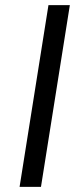

<svg xmlns="http://www.w3.org/2000/svg" viewBox="-20 -725 314 745"><path d="M56 0 168 -705H251L139 0Z"/></svg>

Font: Nunito Sans 7pt Condensed
Style: Italic
Weight: 400
Width: 3
Italic angle: -9°
Designer: Vernon Adams
Foundry: Vernon Adams
Version: Version 3.101;gftools[0.9.27]